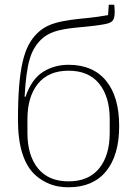

<svg xmlns="http://www.w3.org/2000/svg" viewBox="-20 -780 580 812"><path d="M270 12Q225 12 191 -1.5Q157 -15 130 -39Q56 -106 56 -273Q56 -357 61 -417Q66 -477 76 -519.5Q86 -562 101 -590Q116 -618 136 -638Q149 -651 164.5 -661Q180 -671 201 -678.5Q222 -686 249 -691Q276 -696 312 -700Q365 -705 392.5 -709Q420 -713 437 -716L440 -760H463Q464 -754 464.5 -746Q465 -738 465 -728Q465 -701 455 -691Q452 -688 445.5 -684.5Q439 -681 424 -678Q409 -675 382 -671.5Q355 -668 310 -664Q244 -658 209.5 -646Q175 -634 152 -611Q137 -596 125 -576Q113 -556 105 -528Q97 -500 92 -461.5Q87 -423 84 -371H88Q114 -446 162 -476Q210 -506 270 -506Q373 -506 428.5 -438.5Q484 -371 484 -247Q484 -123 428.5 -55.5Q373 12 270 12ZM270 -13Q355 -13 399.5 -68Q444 -123 444 -218V-276Q444 -371 399.5 -426Q355 -481 270 -481Q185 -481 140.5 -426Q96 -371 96 -276V-218Q96 -123 140.5 -68Q185 -13 270 -13Z"/></svg>

Font: IBM Plex Serif ExtraLight
Style: Regular
Weight: 200
Designer: Mike Abbink, Paul van der Laan, Pieter van Rosmalen
Foundry: Bold Monday
Version: Version 2.5